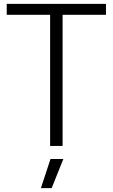

<svg xmlns="http://www.w3.org/2000/svg" viewBox="-20 -760 587 1000"><path d="M243 68H310L249 220H193ZM241 -683H15V-740H532V-683H306V0H241Z"/></svg>

Font: Encode Sans Narrow
Style: Light
Weight: 300
Designer: Pablo Impallari, Andres Torresi
Foundry: Pablo Impallari, Andres Torresi
Version: Version 1.000; ttfautohint (v1.00) -l 8 -r 50 -G 200 -x 14 -